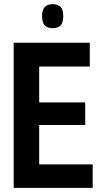

<svg xmlns="http://www.w3.org/2000/svg" viewBox="-20 -906 485 926"><path d="M46 0V-700H413V-585H169V-412H391V-303H169V-113H427V0ZM234 -770Q210 -770 196.5 -783Q183 -796 183 -828Q183 -860 196.5 -873Q210 -886 234 -886Q259 -886 272 -873Q285 -860 285 -828Q285 -796 272 -783Q259 -770 234 -770Z"/></svg>

Font: Georama Semi Condensed SemiBold
Style: Regular
Weight: 600
Width: 4
Designer: Jean-Baptiste Levee
Foundry: Production Type
Version: Version 1.000